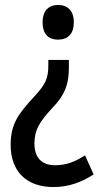

<svg xmlns="http://www.w3.org/2000/svg" viewBox="-20 -655 407 775"><path d="M278 -565C278 -612 253 -635 214 -635C178 -635 152 -613 152 -565C152 -516 177 -495 214 -495C254 -495 278 -518 278 -565ZM258 -382V-413H175V-391C175 -340 165 -315 117 -264C55 -196 23 -156 23 -70C23 35 85 100 196 100C256 100 309 81 358 49L323 -28C284 -3 248 12 203 12C149 12 119 -18 119 -76C119 -131 140 -164 192 -220C241 -271 258 -313 258 -382Z"/></svg>

Font: Noto Sans Kannada UI Condensed Medium
Style: Regular
Weight: 500
Width: 3
Designer: Jelle Bosma - Monotype Design Team
Foundry: Monotype Imaging Inc.
Version: Version 2.005